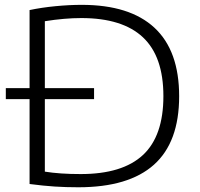

<svg xmlns="http://www.w3.org/2000/svg" viewBox="-20 -767 824 792"><path d="M719 -370Q719 -180.5 615 -87.5Q511 5.5 303 5.5Q252 5.5 205.5 2.5Q159 -0.5 102 -8V-358H4V-403.5H102V-725.5Q152 -736 208.8 -741.5Q265.5 -747 317 -747Q515.5 -747 617.2 -652.5Q719 -558 719 -370ZM654 -370.5Q654 -534 569.5 -613.2Q485 -692.5 315.5 -692.5Q247 -692.5 165 -679.5V-403.5H368V-358H165V-59Q226.5 -49 313 -49Q485 -49 569.5 -127.5Q654 -206 654 -370.5Z"/></svg>

Font: Encode Sans Expanded Light
Style: Regular
Weight: 300
Width: 7
Designer: Multiple Designers
Foundry: Impallari Type
Version: Version 2.000